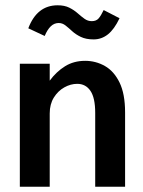

<svg xmlns="http://www.w3.org/2000/svg" viewBox="-20 -706 540 726"><path d="M55 0V-465H168V-401Q193 -435 226 -455.5Q259 -476 302 -476Q342 -476 376.5 -456.5Q411 -437 432 -394Q453 -351 453 -281V0H340V-279Q340 -336 322 -362.5Q304 -389 272 -389Q247 -389 223 -375.5Q199 -362 183.5 -337Q168 -312 168 -277V0ZM372 -668 432 -637Q412 -595 388 -576Q364 -557 334 -557Q305 -557 285.5 -566.5Q266 -576 253 -588Q240 -600 228 -609.5Q216 -619 202 -619Q185 -619 172 -606.5Q159 -594 149 -570L87 -599Q120 -686 198 -686Q224 -686 242 -677Q260 -668 273.5 -656Q287 -644 299.5 -635Q312 -626 327 -626Q344 -626 353 -636.5Q362 -647 372 -668Z"/></svg>

Font: Ligconsolata
Style: Bold
Weight: 700
Monospace: yes
Designer: Raph Levien, Cyreal, Brenton Simpson
Foundry: Raph Levien, Cyreal, Google
Version: Version 3.001; ttfautohint (v1.8.2.53-6de2)